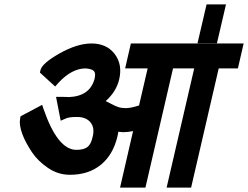

<svg xmlns="http://www.w3.org/2000/svg" viewBox="-20 -830 1124 870"><path d="M1004 -810 963 -634H875L916 -810ZM408 -471Q415 -498 405.5 -508Q396 -518 368 -520Q306 -520 246 -456L230 -438L161 -501L163 -511Q170 -543 250 -588Q330 -633 395 -633Q463 -633 499.5 -585.5Q536 -538 520 -470Q507 -415 459 -372Q468 -368 484.5 -359Q501 -350 515.5 -345Q530 -340 550 -340Q572 -340 610 -352L649 -520H547L573 -633H1084L1058 -520H971L846 20H735L860 -520H764L639 20H524L583 -236Q560 -231 537 -231Q532 -231 516 -233Q516 -229 512 -211Q492 -128 436.5 -83Q381 -38 297 -38Q243 -38 197.5 -69Q152 -100 125 -140Q95 -185 81 -223Q66 -264 71 -291L73 -303L171 -355L177 -337Q241 -151 326 -151Q360 -151 376.5 -164Q393 -177 400 -211Q410 -251 390 -275.5Q370 -300 329 -300Q291 -300 278 -293L255 -283L234 -391H264Q285 -391 290 -390Q386 -393 408 -471Z"/></svg>

Font: Miedinger
Style: Bold-Italic
Weight: 700
Italic angle: -13°
Version: Version 001.000